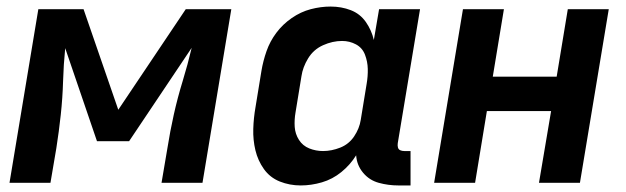

<svg xmlns="http://www.w3.org/2000/svg" viewBox="-20 -558 1912 586"><path d="M9 0H134L152 -106Q160 -157 165.5 -208Q171 -259 172.5 -310Q174 -361 179 -411L276 -127H374L565 -412Q553 -361 537.5 -310.5Q522 -260 510.5 -208.5Q499 -157 491 -106L473 0H598L686 -530H547L341 -223L235 -530H97Z M898 8Q930 8 962.5 -1.5Q995 -11 1022 -33Q1049 -55 1067 -84Q1069 -54 1088 -31Q1107 -8 1136 0Q1165 8 1196 8H1233V-97H1214Q1207 -97 1201.5 -99.5Q1196 -102 1194.5 -108Q1193 -114 1194 -121L1262 -530H1137L1121 -436Q1114 -466 1096.5 -491Q1079 -516 1050.5 -527Q1022 -538 989 -538Q959 -538 928.5 -530Q898 -522 870.5 -503Q843 -484 823.5 -458Q804 -432 793.5 -402Q783 -372 778 -342L760 -232Q754 -198 753 -164.5Q752 -131 759.5 -99.5Q767 -68 785.5 -42Q804 -16 834 -4Q864 8 898 8ZM966 -97Q944 -97 924 -105Q904 -113 892.5 -131Q881 -149 879.5 -170.5Q878 -192 882 -215L900 -325Q904 -353 920.5 -380Q937 -407 966 -420Q995 -433 1024 -433Q1047 -433 1066.5 -422.5Q1086 -412 1094 -391Q1102 -370 1102.5 -347.5Q1103 -325 1099 -302L1081 -192Q1077 -166 1061 -142Q1045 -118 1018.5 -107.5Q992 -97 966 -97Z M1305 0H1430L1466 -219H1662L1625 0H1750L1838 -530H1713L1679 -324H1484L1518 -530H1393Z"/></svg>

Font: Iosevka Sparkle
Style: Bold Italic
Weight: 700
Italic angle: -9°
Designer: Belleve Invis
Foundry: Belleve Invis
Version: Version 4.5.0; ttfautohint (v1.8.3)